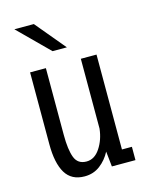

<svg xmlns="http://www.w3.org/2000/svg" viewBox="-109 -775 669 857"><g transform="rotate(-15 225.0 -346.0)"><path d="M175.5 11.5Q115 11.5 87.2 -34.5Q59.5 -80.5 59.5 -167.5V-500H132.5V-191Q132.5 -123.5 146.2 -87Q160 -50.5 200.5 -50.5Q238 -50.5 263.2 -88.8Q288.5 -127 294 -177.5V-500H366.5V-61.5H412.5V0H303.5L296 -70.5Q277.5 -35 247 -11.8Q216.5 11.5 175.5 11.5ZM181 -565.5 41.5 -704H131.5L247 -565.5Z"/></g></svg>

Font: Trispace Condensed Light
Style: Regular
Weight: 300
Width: 3
Designer: Tyler Finck
Foundry: Etcetera Type Company
Version: Version 1.210; ttfautohint (v1.8.3)